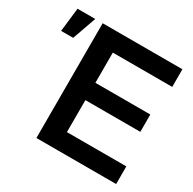

<svg xmlns="http://www.w3.org/2000/svg" viewBox="-160 -891 1057 1054"><g transform="rotate(30 368.5 -364.0)"><path d="M199.2 0V-727.5H704.6V-615.7H328.1V-424.3H676.3V-314.5H328.1V-111.8H704.6V0ZM22.5 -577.1 40 -727.5H152.3L99.1 -577.1Z"/></g></svg>

Font: Inter Display SemiBold
Style: Regular
Weight: 600
Designer: Rasmus Andersson
Foundry: rsms
Version: Version 4.001;git-9221beed3